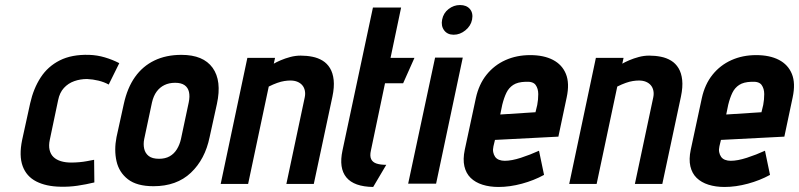

<svg xmlns="http://www.w3.org/2000/svg" viewBox="-20 -730 3175 763"><path d="M412 -394 454 -479Q427 -493 396.5 -502Q366 -511 334 -512Q265 -514 217.5 -490Q170 -466 141.5 -422Q113 -378 100 -320L68 -174Q55 -111 70 -70Q85 -29 124 -9Q163 11 220 12Q254 13 288 8Q322 3 355 -5L354 -95Q354 -95 346 -93.5Q338 -92 325 -89.5Q312 -87 295.5 -85.5Q279 -84 263 -84Q240 -84 222 -89.5Q204 -95 192.5 -106Q181 -117 177 -134.5Q173 -152 178 -175L211 -332Q217 -362 234 -380.5Q251 -399 275 -407.5Q299 -416 326 -416Q349 -415 371.5 -409.5Q394 -404 412 -394Z M813 -185 842 -317Q862 -409 825 -460.5Q788 -512 701 -512Q640 -512 593.5 -489.5Q547 -467 516.5 -424Q486 -381 472 -317L443 -185Q433 -134 443 -89.5Q453 -45 488.5 -17.5Q524 10 590 10Q682 10 738.5 -43.5Q795 -97 813 -185ZM730 -323 699 -177Q694 -155 683 -137Q672 -119 654.5 -109Q637 -99 612 -99Q585 -99 571 -110Q557 -121 553 -139Q549 -157 553 -177L584 -323Q590 -349 602.5 -366Q615 -383 633.5 -392Q652 -401 676 -401Q700 -401 713.5 -391.5Q727 -382 731 -364.5Q735 -347 730 -323Z M1191 -343 1118 1H1227L1301 -346Q1309 -384 1306 -412Q1303 -440 1291.5 -459Q1280 -478 1262 -489Q1244 -500 1221.5 -504.5Q1199 -509 1175 -509Q1154 -509 1133.5 -503.5Q1113 -498 1095.5 -490.5Q1078 -483 1068 -477L1073 -500H963L857 1H966L1048 -386Q1066 -395 1081.5 -400.5Q1097 -406 1110 -408Q1123 -410 1134 -410Q1150 -410 1162 -405Q1174 -400 1181.5 -391Q1189 -382 1191.5 -369.5Q1194 -357 1191 -343Z M1454 -132 1510 -399H1582L1627 -500H1532L1574 -700H1462L1341 -132Q1326 -62 1356.5 -25Q1387 12 1463 13L1515 -75Q1492 -75 1476.5 -80Q1461 -85 1455 -97.5Q1449 -110 1454 -132Z M1602 0H1713L1819 -501H1709ZM1808 -710Q1783 -710 1762.5 -694Q1742 -678 1737 -652Q1732 -627 1745 -609.5Q1758 -592 1783 -592Q1808 -592 1829.5 -609.5Q1851 -627 1856 -652Q1861 -678 1847.5 -694Q1834 -710 1808 -710Z M1941 -149 1947 -174 2199 -187 2232 -343Q2244 -399 2229 -436Q2214 -473 2177.5 -492Q2141 -511 2087 -511Q2033 -511 1988.5 -491Q1944 -471 1913.5 -433Q1883 -395 1871 -340L1827 -135Q1819 -97 1825.5 -69Q1832 -41 1850.5 -23Q1869 -5 1897.5 4Q1926 13 1961 13Q2006 13 2054 0Q2102 -13 2142 -35L2122 -131Q2087 -115 2050 -103Q2013 -91 1986 -91Q1973 -91 1963 -95Q1953 -99 1947.5 -107Q1942 -115 1940 -125.5Q1938 -136 1941 -149ZM2115 -313 2108 -284 1968 -275 1976 -314Q1983 -342 1992.5 -361.5Q2002 -381 2019.5 -392.5Q2037 -404 2068 -405Q2098 -407 2108.5 -392.5Q2119 -378 2119 -356Q2119 -334 2115 -313Z M2576 -343 2503 1H2612L2686 -346Q2694 -384 2691 -412Q2688 -440 2676.5 -459Q2665 -478 2647 -489Q2629 -500 2606.5 -504.5Q2584 -509 2560 -509Q2539 -509 2518.5 -503.5Q2498 -498 2480.5 -490.5Q2463 -483 2453 -477L2458 -500H2348L2242 1H2351L2433 -386Q2451 -395 2466.5 -400.5Q2482 -406 2495 -408Q2508 -410 2519 -410Q2535 -410 2547 -405Q2559 -400 2566.5 -391Q2574 -382 2576.5 -369.5Q2579 -357 2576 -343Z M2839 -149 2845 -174 3097 -187 3130 -343Q3142 -399 3127 -436Q3112 -473 3075.5 -492Q3039 -511 2985 -511Q2931 -511 2886.5 -491Q2842 -471 2811.5 -433Q2781 -395 2769 -340L2725 -135Q2717 -97 2723.5 -69Q2730 -41 2748.5 -23Q2767 -5 2795.5 4Q2824 13 2859 13Q2904 13 2952 0Q3000 -13 3040 -35L3020 -131Q2985 -115 2948 -103Q2911 -91 2884 -91Q2871 -91 2861 -95Q2851 -99 2845.5 -107Q2840 -115 2838 -125.5Q2836 -136 2839 -149ZM3013 -313 3006 -284 2866 -275 2874 -314Q2881 -342 2890.5 -361.5Q2900 -381 2917.5 -392.5Q2935 -404 2966 -405Q2996 -407 3006.5 -392.5Q3017 -378 3017 -356Q3017 -334 3013 -313Z"/></svg>

Font: Advent Pro
Style: Italic
Weight: 400
Italic angle: -12°
Designer: VivaRado, Andreas Kalpakidis
Foundry: VivaRado, Andreas Kalpakidis
Version: Version 3.000